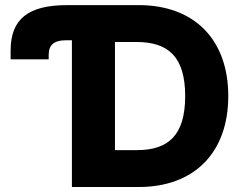

<svg xmlns="http://www.w3.org/2000/svg" viewBox="-20 -748 974 768"><path d="M22.5 -510.7H174.8V-529.3C174.8 -568.4 197.3 -586.9 242.7 -586.9H267.6V0H535.2C756.3 0 893.1 -136.7 893.1 -363.8C893.1 -590.8 756.3 -727.5 535.2 -727.5H248.5C92.3 -727.5 22.5 -671.4 22.5 -545.9ZM439.9 -147.5V-580.1H525.4C652.8 -580.1 720.7 -521.5 720.7 -363.8C720.7 -206.1 652.8 -147.5 527.8 -147.5Z"/></svg>

Font: Inter ExtraBold
Style: Regular
Weight: 800
Designer: Rasmus Andersson
Foundry: rsms
Version: Version 4.001;git-9221beed3